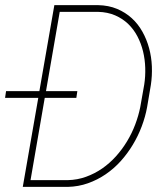

<svg xmlns="http://www.w3.org/2000/svg" viewBox="-31 -731 653 751"><path d="M58.1 0 118.7 -348.1H-11.2L-7.3 -374.5H123L181.6 -710.9H353Q394 -710 426.8 -696.3Q459.5 -682.6 484.4 -659.9Q509.3 -637.2 526.1 -606.9Q543 -576.7 552.2 -542.5Q561.5 -508.3 563 -471.4Q564.5 -434.6 559.1 -398.9L544.4 -312Q537.6 -274.4 523.4 -236.8Q509.3 -199.2 488.5 -164.8Q467.8 -130.4 441.2 -100.8Q414.6 -71.3 382.3 -49.3Q350.1 -27.3 313 -14.2Q275.9 -1 234.4 0ZM267.6 -348.1H144L88.4 -26.4H234.4Q272 -27.3 305.7 -39.6Q339.4 -51.8 368.7 -72Q397.9 -92.3 422.4 -119.4Q446.8 -146.5 465.8 -178Q484.9 -209.5 497.8 -243.7Q510.7 -277.8 517.6 -312L533.2 -400.4Q538.1 -432.1 537.1 -465.3Q536.1 -498.5 528.6 -529.8Q521 -561 506.6 -588.6Q492.2 -616.2 470.5 -637.2Q448.7 -658.2 419.4 -670.9Q390.1 -683.6 353 -684.6H202.6L148.9 -374.5H271.5Z"/></svg>

Font: Roboto Mono Thin
Style: Italic
Weight: 250
Designer: Google
Version: Version 2.000985; 2015; ttfautohint (v1.3)